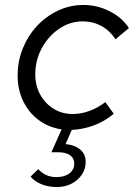

<svg xmlns="http://www.w3.org/2000/svg" viewBox="-20 -514 539 773"><path d="M209 239Q175 239 147.5 228Q120 217 103 197L134 167Q163 199 207 199Q240 199 259.5 184Q279 169 279 144Q279 123 262 111Q245 99 215 99H187L228 7Q176 -1 136 -30.5Q96 -60 73.5 -106.5Q51 -153 51 -210Q51 -268 72 -319.5Q93 -371 129.5 -410Q166 -449 214 -471.5Q262 -494 316 -494Q371 -494 421 -469Q471 -444 499 -401L445 -356Q422 -391 388 -409.5Q354 -428 313 -428Q262 -428 218.5 -398.5Q175 -369 148.5 -320.5Q122 -272 122 -214Q122 -169 142 -133Q162 -97 196 -76Q230 -55 272 -55Q308 -55 342 -68Q376 -81 404 -103L438 -56Q401 -25 357.5 -9Q314 7 269 9L244 66Q282 70 303.5 88.5Q325 107 325 138Q325 166 309.5 189Q294 212 268 225.5Q242 239 209 239Z"/></svg>

Font: Red Hat Text
Style: Italic
Weight: 300
Italic angle: -12°
Designer: Pentagram, MCKL
Foundry: Pentagram, MCKL
Version: Version 1.023